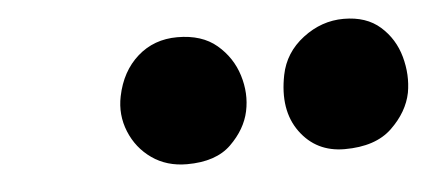

<svg xmlns="http://www.w3.org/2000/svg" viewBox="-30 -816 675 303"><g transform="rotate(-5 308.0 -664.5)"><path d="M506 -563Q461 -563 435.5 -598Q410 -633 421 -688Q428 -723 457.5 -745.5Q487 -768 522 -768Q558 -768 580 -748.5Q602 -729 610 -700Q618 -671 613 -643Q607 -613 581 -588Q555 -563 506 -563ZM256 -561Q224 -561 200.5 -577.5Q177 -594 166 -621Q155 -648 161 -677Q169 -716 195 -739Q221 -762 258 -762Q297 -762 320.5 -742Q344 -722 353 -693Q362 -664 356 -636Q350 -608 326 -584.5Q302 -561 256 -561Z"/></g></svg>

Font: Shantell Sans Light ExtraBold
Style: Italic
Weight: 800
Italic angle: -11°
Version: Version 1.008;[ac192a2d6]